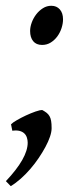

<svg xmlns="http://www.w3.org/2000/svg" viewBox="-29 -489 249 658"><path d="M187 -422.9Q187 -408.2 181.9 -392.6Q176.8 -377 167.5 -364.3Q158.2 -351.6 145 -343.3Q131.8 -335 115.2 -335Q95.2 -335 84.7 -347.9Q74.2 -360.8 74.2 -382.8Q74.2 -396.5 79.8 -411.9Q85.4 -427.2 95.2 -439.9Q105 -452.6 118.2 -460.9Q131.3 -469.2 147 -469.2Q165 -469.2 176 -456.8Q187 -444.3 187 -422.9ZM147.9 -49.8Q147.9 -37.1 142.3 -20.5Q136.7 -3.9 126.7 14.6Q116.7 33.2 103.5 52.7Q90.3 72.3 74.7 90.3Q59.1 108.4 42 123.5Q24.9 138.7 7.8 148.9L-8.8 131.8Q65.9 52.7 65.9 0Q65.9 -8.8 63.2 -17.3Q60.5 -25.9 54.4 -31.7Q48.3 -37.6 38.3 -40.3Q28.3 -43 13.2 -41L8.8 -63Q14.2 -68.8 28.6 -77.1Q43 -85.4 59.8 -93.3Q76.7 -101.1 92.5 -106.7Q108.4 -112.3 116.2 -111.8Q125 -106.9 130.9 -102.3Q136.7 -97.7 140.6 -91.1Q144.5 -84.5 146.2 -74.7Q147.9 -64.9 147.9 -49.8Z"/></svg>

Font: Gentium Plus Phon
Style: Italic
Weight: 400
Italic angle: -8°
Designer: J. Victor Gaultney, Annie Olsen, Iska Routamaa, Becca Hirsbrunner
Foundry: SIL International
Version: Version 5.000